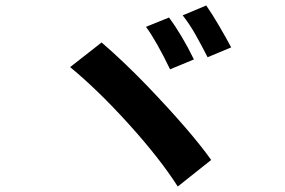

<svg xmlns="http://www.w3.org/2000/svg" viewBox="-20 -755 1040 701"><path d="M688 -538 601 -502Q550 -607 513 -657L597 -691Q644 -628 688 -538ZM824 -582 738 -546Q714 -593 693 -630Q672 -667 647 -699L733 -735Q754 -705 780 -660.5Q806 -616 824 -582ZM516 -443Q678 -274 751 -171L629 -74Q564 -176 451 -301Q338 -426 236 -510L351 -600Q432 -530 516 -443Z"/></svg>

Font: Merged Yaku Han JP
Style: Bold
Weight: 700
Designer: Ryoko NISHIZUKA 西塚涼子 (kana, bopomofo & ideographs); Paul D. Hunt (Latin, Greek & Cyrillic); Sandoll Communications 산돌커뮤니
Foundry: Adobe
Version: Version 2.004